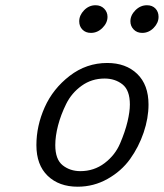

<svg xmlns="http://www.w3.org/2000/svg" viewBox="-20 -703 622 729"><path d="M118.2 -151.9Q118.2 -225.1 149.7 -295.7Q181.2 -366.2 244.6 -415Q308.1 -463.9 387.2 -463.9Q458 -463.9 501 -422.4Q543.9 -380.9 543.9 -306.2Q543.9 -254.4 525.4 -199.7Q506.8 -145 473.9 -99.1Q440.9 -53.2 388.4 -23.7Q335.9 5.9 274.9 5.9Q204.1 5.9 161.1 -35.4Q118.2 -76.7 118.2 -151.9ZM189.9 -151.9Q189.9 -97.7 218 -75.4Q246.1 -53.2 285.2 -53.2Q336.9 -53.2 377 -83.5Q417 -113.8 436 -158.4Q455.1 -203.1 464.1 -241Q473.1 -278.8 473.1 -306.2Q473.1 -360.4 445.1 -382.6Q417 -404.8 377 -404.8Q328.1 -404.8 290 -377.4Q252 -350.1 231.4 -308.6Q210.9 -267.1 200.4 -226.6Q189.9 -186 189.9 -151.9ZM280.8 -622.1Q280.8 -645 299.3 -664.1Q317.9 -683.1 342.8 -683.1Q362.8 -683.1 375.5 -670.2Q388.2 -657.2 388.2 -639.2Q388.2 -616.2 369.1 -597.2Q350.1 -578.1 325.2 -578.1Q305.2 -578.1 293 -590.6Q280.8 -603 280.8 -622.1ZM475.1 -622.1Q475.1 -645 494.1 -664.1Q513.2 -683.1 538.1 -683.1Q558.1 -683.1 570.1 -670.7Q582 -658.2 582 -639.2Q582 -616.2 563.5 -597.2Q544.9 -578.1 520 -578.1Q500 -578.1 487.5 -591.1Q475.1 -604 475.1 -622.1Z"/></svg>

Font: CMU Concrete
Style: Italic
Weight: 500
Italic angle: -14.04°
Version: Version 0.7.0